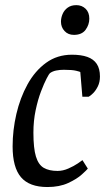

<svg xmlns="http://www.w3.org/2000/svg" viewBox="-20 -729 415 758"><path d="M167 9.4Q96 9.4 62.9 -29.3Q29.8 -68 29.8 -151Q29.8 -215 44.6 -278.8Q59.4 -342.7 88.7 -396Q118.1 -449.3 162 -481.1Q205.8 -513 264.1 -513Q300.4 -513 324.9 -504.3Q349.4 -495.6 362 -476.7Q374.6 -457.7 374.6 -427Q374.6 -404.7 366.2 -387.8Q357.7 -370.9 347.5 -360.9Q337.3 -350.9 330 -347H305.2L297 -444.7Q295.6 -445.9 280.4 -449.7Q265.3 -453.5 232 -453.5Q216 -453.5 201.8 -450.6Q187.6 -447.8 177.1 -440.2Q174.3 -438.4 164.2 -419.3Q154.1 -400.1 141.8 -367.8Q129.4 -335.4 120.7 -293.7Q111.9 -252.1 111.9 -205.4Q111.9 -143.7 121.8 -111.2Q131.7 -78.6 152.7 -66.4Q173.8 -54.2 207.1 -54.2Q228.5 -54.2 249.9 -63.7Q271.4 -73.1 287.2 -83.8Q303.1 -94.6 305.5 -96.8L326.7 -63.3Q322.8 -58.1 303.2 -40.3Q283.6 -22.4 249.2 -6.5Q214.8 9.4 167 9.4ZM271.8 -591.3Q248.9 -591.3 234.8 -606.5Q220.7 -621.7 220.7 -643.4Q220.7 -658.7 227.2 -673.9Q233.7 -689.1 247.3 -698.9Q260.8 -708.7 281.4 -708.7Q303.1 -708.7 317.9 -694.5Q332.6 -680.3 332.6 -655.3Q332.6 -631.5 317.9 -611.4Q303.1 -591.3 271.8 -591.3Z"/></svg>

Font: Faustina Light
Style: Italic
Weight: 300
Italic angle: -8°
Designer: Alfonso Garcia
Foundry: http://www.omnibus-type.com
Version: Version 1.200